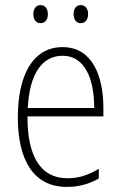

<svg xmlns="http://www.w3.org/2000/svg" viewBox="-20 -790 475 754"><path d="M111 -734C111 -714 121 -699 139 -699C157 -699 168 -713 168 -734C168 -756 157 -770 139 -770C121 -770 111 -755 111 -734ZM269 -735C269 -714 279 -699 297 -699C315 -699 326 -713 326 -735C326 -756 315 -770 297 -770C279 -770 269 -755 269 -735ZM226 -605C108 -605 50 -493 50 -329C50 -164 110 -56 242 -56C291 -56 331 -68 368 -89V-127C324 -101 288 -90 244 -90C140 -90 87 -176 88 -333H386V-366C386 -494 341 -605 226 -605ZM226 -571C313 -571 350 -481 350 -366H89C96 -503 147 -571 226 -571Z"/></svg>

Font: Noto Sans Malayalam UI Condensed ExtraLight
Style: Regular
Weight: 200
Width: 3
Designer: Jelle Bosma - Monotype Design Team
Foundry: Monotype Imaging Inc.
Version: Version 2.104